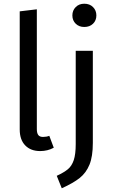

<svg xmlns="http://www.w3.org/2000/svg" viewBox="-20 -800 611 1032"><path d="M86 -104V-739L178 -750V-106Q178 -85 185.5 -74.5Q193 -64 211 -64Q230 -64 245 -70L269 -6Q236 12 196 12Q145 12 115.5 -18.5Q86 -49 86 -104ZM479 -32Q479 41 461 85Q443 129 408.5 156.5Q374 184 312 212L285 145Q324 127 345 109.5Q366 92 376.5 60.5Q387 29 387 -26V-527H479ZM498 -717Q498 -690 480 -672.5Q462 -655 433 -655Q405 -655 387 -672.5Q369 -690 369 -717Q369 -744 387 -762Q405 -780 433 -780Q462 -780 480 -762Q498 -744 498 -717Z"/></svg>

Font: FiraGOUPP
Style: Medium
Weight: 400
Designer: bBox Type
Foundry: bBox Type GmbH
Version: Version 1.001